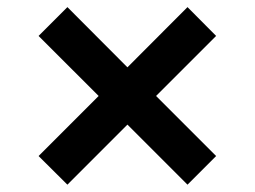

<svg xmlns="http://www.w3.org/2000/svg" viewBox="-20 -557 712 537"><path d="M504.4 -40.5 336.4 -208.5 168.5 -40.5 87.9 -120.6 255.9 -288.6 87.9 -456.5 168.5 -537.1 336.4 -368.7 504.4 -537.1 584.5 -456.5 416.5 -288.6 584.5 -120.6Z"/></svg>

Font: Interop SemBd
Style: Regular
Weight: 600
Designer: Rasmus Andersson, Google, Jang Haemin
Foundry: jhaemin
Version: Version 1.007